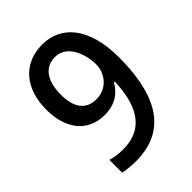

<svg xmlns="http://www.w3.org/2000/svg" viewBox="-211 -830 946 946"><g transform="rotate(-45 262.0 -357.0)"><path d="M477 -412C477 -619 385 -724 254 -724C121 -724 41 -628 41 -482C41 -346 111 -260 226 -260C300 -260 345 -294 372 -342H378C372 -196 327 -76 169 -76C140 -76 110 -80 86 -88V1C108 7 147 10 174 10C414 10 477 -187 477 -412ZM255 -636C338 -636 373 -539 373 -466C373 -406 328 -344 252 -344C179 -344 144 -396 144 -484C144 -587 189 -636 255 -636Z"/></g></svg>

Font: Noto Sans Arabic UI SmCn Md
Style: Regular
Weight: 500
Width: 4
Designer: Monotype Design Team, Nadine Chahine and Nizar Qandah
Foundry: Monotype Imaging Inc.
Version: Version 2.010